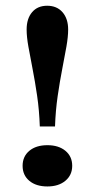

<svg xmlns="http://www.w3.org/2000/svg" viewBox="-20 -651 337 682"><path d="M121.4 -201.7Q119.4 -259.4 111.9 -310.6Q104.4 -361.8 95.8 -405.8Q87.2 -449.8 80.9 -485.1Q74.6 -520.3 74.6 -546.1Q74.6 -585 94.1 -607.8Q113.5 -630.6 147.5 -630.6Q182 -630.6 202.1 -607.6Q222.1 -584.5 222.1 -546Q222.1 -520.7 215.9 -485.2Q209.6 -449.8 201 -405.6Q192.4 -361.5 184.9 -310Q177.4 -258.6 175.4 -201.7ZM148.4 11.3Q108.1 11.3 84.2 -8.7Q60.3 -28.8 60.3 -62Q60.3 -95.3 84.2 -115.3Q108.1 -135.3 148.4 -135.3Q188.2 -135.3 212.4 -115.3Q236.5 -95.3 236.5 -62Q236.5 -29.2 212.4 -9Q188.2 11.3 148.4 11.3Z"/></svg>

Font: Playfair 5pt SemiExpanded Light
Style: Regular
Weight: 300
Width: 6
Designer: Claus Eggers Sørensen
Foundry: Claus Eggers Sørensen
Version: Version 2.203